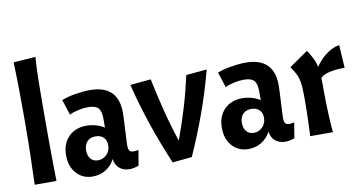

<svg xmlns="http://www.w3.org/2000/svg" viewBox="-75 -967 2216 1175"><g transform="rotate(-10 1032.5 -379.0)"><path d="M197 -770Q194 -735 192.5 -698Q191 -661 190.5 -616.5Q190 -572 189.5 -517Q189 -462 189 -391Q189 -325 189 -271.5Q189 -218 189.5 -172Q190 -126 190.5 -84.5Q191 -43 192 0H57Q58 -52 59.5 -92Q61 -132 62 -175.5Q63 -219 64 -274.5Q65 -330 65 -414Q65 -499 64 -584.5Q63 -670 60 -760Z M417 12Q354 12 315.5 -31Q277 -74 277 -143Q277 -215 319 -258Q361 -301 431 -301Q460 -301 489 -293Q518 -285 541 -270V-326Q541 -373 523 -392Q505 -411 461 -411Q431 -411 397.5 -403.5Q364 -396 344 -385L313 -481Q328 -487 349 -493Q370 -499 394 -503Q418 -507 443 -509.5Q468 -512 489 -512Q665 -512 665 -340Q665 -325 663.5 -296Q662 -267 660.5 -235.5Q659 -204 657.5 -177Q656 -150 656 -139Q656 -116 663 -106Q670 -96 689 -96Q702 -96 719 -100L703 -4Q687 1 673.5 4Q660 7 646 7Q609 7 584 -13.5Q559 -34 554 -72Q534 -33 498 -10.5Q462 12 417 12ZM465 -80Q497 -80 519.5 -103Q542 -126 542 -161Q542 -191 524 -209Q506 -227 474 -227Q441 -227 422 -207Q403 -187 403 -152Q403 -119 419.5 -99.5Q436 -80 465 -80Z M1216 -512Q1178 -370 1133 -246.5Q1088 -123 1033 0L912 12Q860 -111 817.5 -234.5Q775 -358 739 -500L868 -512Q889 -409 914.5 -309Q940 -209 972 -113Q1007 -208 1035.5 -302.5Q1064 -397 1087 -500Z M1385 12Q1322 12 1283.5 -31Q1245 -74 1245 -143Q1245 -215 1287 -258Q1329 -301 1399 -301Q1428 -301 1457 -293Q1486 -285 1509 -270V-326Q1509 -373 1491 -392Q1473 -411 1429 -411Q1399 -411 1365.5 -403.5Q1332 -396 1312 -385L1281 -481Q1296 -487 1317 -493Q1338 -499 1362 -503Q1386 -507 1411 -509.5Q1436 -512 1457 -512Q1633 -512 1633 -340Q1633 -325 1631.5 -296Q1630 -267 1628.5 -235.5Q1627 -204 1625.5 -177Q1624 -150 1624 -139Q1624 -116 1631 -106Q1638 -96 1657 -96Q1670 -96 1687 -100L1671 -4Q1655 1 1641.5 4Q1628 7 1614 7Q1577 7 1552 -13.5Q1527 -34 1522 -72Q1502 -33 1466 -10.5Q1430 12 1385 12ZM1433 -80Q1465 -80 1487.5 -103Q1510 -126 1510 -161Q1510 -191 1492 -209Q1474 -227 1442 -227Q1409 -227 1390 -207Q1371 -187 1371 -152Q1371 -119 1387.5 -99.5Q1404 -80 1433 -80Z M1840 -518Q1861 -485 1873 -460.5Q1885 -436 1890 -409Q1900 -424 1915 -441.5Q1930 -459 1949 -474.5Q1968 -490 1991 -502Q2014 -514 2040 -518L2049 -376Q2000 -376 1958 -367.5Q1916 -359 1898 -339Q1899 -320 1899 -297.5Q1899 -275 1899 -247Q1899 -215 1900 -178.5Q1901 -142 1902.5 -108.5Q1904 -75 1906 -46Q1908 -17 1910 0H1769Q1770 -21 1771 -49Q1772 -77 1773 -107Q1774 -137 1774.5 -168.5Q1775 -200 1775 -229Q1775 -275 1773 -304.5Q1771 -334 1765 -355.5Q1759 -377 1749 -395Q1739 -413 1723 -437Z"/></g></svg>

Font: CantoraOne
Style: Regular
Weight: 400
Designer: Pablo Impallari, Rodrigo Fuenzalida
Foundry: Pablo Impallari
Version: Version 1.001; ttfautohint (v0.8) -G 200 -r 50